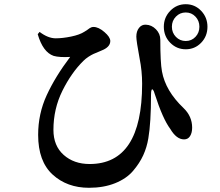

<svg xmlns="http://www.w3.org/2000/svg" viewBox="-20 -848 1040 907"><path d="M753.9 -721.7Q753.9 -765.6 784.2 -796.9Q814.5 -828.1 857.4 -828.1Q900.4 -828.1 930.2 -796.9Q960 -765.6 960 -721.7Q960 -676.8 930.2 -646Q900.4 -615.2 857.4 -615.2Q814.5 -615.2 784.2 -646Q753.9 -676.8 753.9 -721.7ZM903.3 -769.5Q884.8 -789.1 857.4 -789.1Q830.1 -789.1 811 -769.5Q792 -750 792 -721.7Q792 -693.4 811 -673.8Q830.1 -654.3 857.4 -654.3Q884.8 -654.3 903.3 -673.8Q921.9 -693.4 921.9 -721.7Q921.9 -750 903.3 -769.5ZM233.4 -584Q182.6 -601.6 158.2 -686.5L167 -697.3Q207 -667 243.2 -667Q275.4 -667 315.9 -675.3Q356.4 -683.6 378.9 -698.2Q385.7 -702.1 392.6 -707Q399.4 -711.9 402.8 -714.4Q406.2 -716.8 411.1 -718.8Q416 -720.7 421.9 -720.7Q445.3 -720.7 473.1 -696.8Q501 -672.9 501 -654.3Q501 -628.9 468.8 -613.3Q462.9 -610.4 447.3 -604Q431.6 -597.7 421.9 -593.3Q412.1 -588.9 398.4 -580.1Q384.8 -571.3 374 -560.5Q317.4 -504.9 274.9 -419.4Q232.4 -334 232.4 -234.4Q232.4 -159.2 280.8 -116.2Q329.1 -73.2 403.3 -73.2Q651.4 -73.2 651.4 -452.1Q651.4 -512.7 639.6 -571.3Q624 -655.3 624 -674.8Q624 -700.2 636.7 -716.3Q649.4 -732.4 668.9 -731.4Q696.3 -730.5 716.8 -709.5Q737.3 -688.5 737.3 -660.2Q737.3 -552.7 745.1 -510.7Q761.7 -418.9 846.7 -337.9Q887.7 -298.8 887.7 -245.1Q887.7 -220.7 877.9 -205.1Q868.2 -189.5 849.6 -189.5Q813.5 -189.5 784.2 -239.3Q749 -286.1 710.9 -404.3Q707 -418.9 702.6 -423.8Q698.2 -428.7 695.8 -422.4Q693.4 -416 693.4 -400.4Q693.4 -268.6 680.7 -194.3Q673.8 -152.3 656.7 -114.7Q639.6 -77.1 608.4 -40.5Q577.1 -3.9 523.4 17.6Q469.7 39.1 400.4 39.1Q296.9 39.1 228.5 -23.4Q160.2 -85.9 160.2 -210.9Q160.2 -310.5 200.7 -398.4Q241.2 -486.3 311.5 -579.1Q260.7 -576.2 233.4 -584Z"/></svg>

Font: GenRyuMin TW TTF Bold
Style: Regular
Weight: 700
Version: Version 1.300